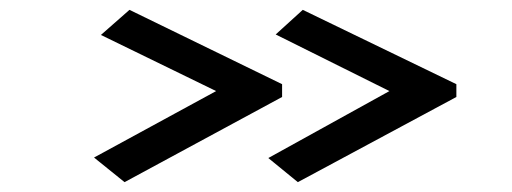

<svg xmlns="http://www.w3.org/2000/svg" viewBox="-20 -426 1040 390"><path d="M585 -56 525 -105 771 -241 540 -356 595 -406 907 -255V-229ZM233 -56 171 -106 419 -241 185 -355 243 -406 553 -255V-229Z"/></svg>

Font: Inconsolata UltraExpanded Medium
Style: Regular
Weight: 500
Width: 9
Monospace: yes
Designer: Raph Levien, Cyreal, Brenton Simpson
Foundry: Raph Levien, Cyreal, Google
Version: Version 3.001; ttfautohint (v1.8.2.53-6de2)